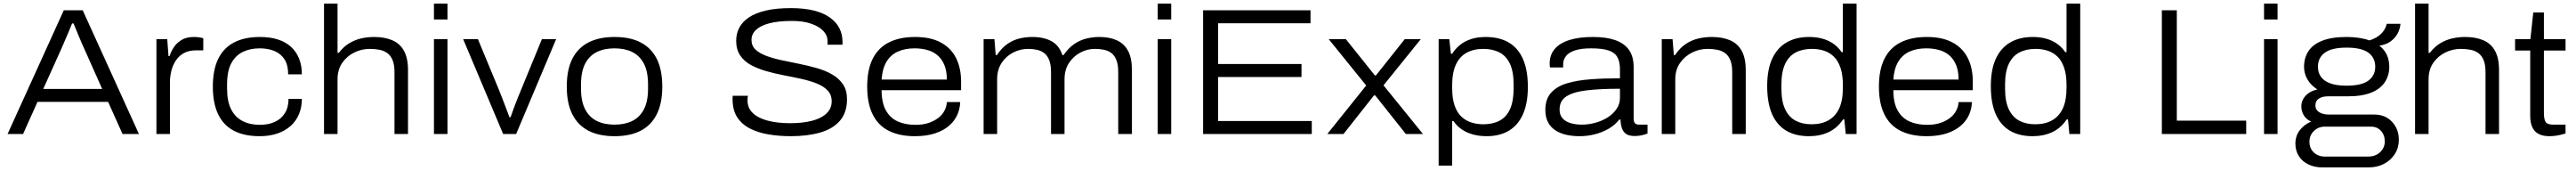

<svg xmlns="http://www.w3.org/2000/svg" viewBox="-20 -743 14293 948"><path d="M22 0 334 -686H439L751 0H660L580 -178H188L108 0ZM220 -250H547L447 -474Q442 -484 434.5 -501.5Q427 -519 418.5 -539.5Q410 -560 402 -579.5Q394 -599 388 -613H380Q372 -592 360.5 -565.5Q349 -539 338.5 -514.5Q328 -490 321 -474Z M848 0V-526H908L915 -432H921Q928 -455 943.5 -479.5Q959 -504 986.5 -521Q1014 -538 1056 -538Q1071 -538 1085 -536Q1099 -534 1108 -531V-464H1070Q1028 -464 1000 -448.5Q972 -433 955 -406.5Q938 -380 930.5 -349Q923 -318 923 -287V0Z M1420 12Q1335 12 1277 -18.5Q1219 -49 1190 -110.5Q1161 -172 1161 -263Q1161 -354 1190 -415Q1219 -476 1277.5 -507Q1336 -538 1422 -538Q1478 -538 1521 -524.5Q1564 -511 1594 -484Q1624 -457 1639.5 -418.5Q1655 -380 1655 -331H1579Q1579 -382 1559 -413.5Q1539 -445 1503.5 -460Q1468 -475 1421 -475Q1368 -475 1327 -455Q1286 -435 1263 -391.5Q1240 -348 1240 -274V-252Q1240 -181 1262.5 -137Q1285 -93 1326 -72Q1367 -51 1422 -51Q1470 -51 1505.5 -67.5Q1541 -84 1561 -116Q1581 -148 1581 -195H1655Q1655 -148 1639 -110Q1623 -72 1593 -45Q1563 -18 1519.5 -3Q1476 12 1420 12Z M1778 0V-723H1853V-450H1860Q1886 -484 1917.5 -503Q1949 -522 1984 -530Q2019 -538 2055 -538Q2114 -538 2156.5 -520Q2199 -502 2221.5 -461.5Q2244 -421 2244 -354V0H2169V-343Q2169 -384 2158.5 -409.5Q2148 -435 2129.5 -448.5Q2111 -462 2086 -467Q2061 -472 2032 -472Q1987 -472 1946 -452Q1905 -432 1879 -394.5Q1853 -357 1853 -303V0Z M2388 -635V-723H2463V-635ZM2388 0V-526H2463V0Z M2772 0 2550 -526H2632L2749 -244Q2756 -227 2766.5 -199.5Q2777 -172 2788 -143.5Q2799 -115 2807 -93H2813Q2820 -113 2830 -140.5Q2840 -168 2851 -195.5Q2862 -223 2871 -244L2987 -526H3066L2844 0Z M3390 12Q3304 12 3245 -18.5Q3186 -49 3155.5 -110Q3125 -171 3125 -263Q3125 -356 3155.5 -416.5Q3186 -477 3245 -507.5Q3304 -538 3390 -538Q3477 -538 3535.5 -507.5Q3594 -477 3624.5 -416.5Q3655 -356 3655 -263Q3655 -171 3624.5 -110Q3594 -49 3535.5 -18.5Q3477 12 3390 12ZM3390 -52Q3447 -52 3488.5 -72.5Q3530 -93 3553 -137Q3576 -181 3576 -252V-274Q3576 -346 3553 -390Q3530 -434 3488.5 -454.5Q3447 -475 3390 -475Q3333 -475 3291.5 -454.5Q3250 -434 3227 -390Q3204 -346 3204 -274V-252Q3204 -181 3227 -137Q3250 -93 3291.5 -72.5Q3333 -52 3390 -52Z M4368 12Q4305 12 4246.5 2.5Q4188 -7 4142.5 -30Q4097 -53 4071 -92.5Q4045 -132 4045 -194Q4045 -199 4045 -203.5Q4045 -208 4046 -212H4130Q4129 -207 4128.5 -200.5Q4128 -194 4128 -186Q4128 -144 4157.5 -116Q4187 -88 4240.5 -74Q4294 -60 4364 -60Q4394 -60 4426 -63Q4458 -66 4488 -74Q4518 -82 4542 -96Q4566 -110 4580.5 -131Q4595 -152 4595 -181Q4595 -218 4572.5 -241.5Q4550 -265 4512.5 -280Q4475 -295 4427.5 -305.5Q4380 -316 4330 -325.5Q4280 -335 4232.5 -348.5Q4185 -362 4147 -382.5Q4109 -403 4087 -436Q4065 -469 4065 -517Q4065 -556 4082 -589Q4099 -622 4135.5 -646.5Q4172 -671 4229.5 -684.5Q4287 -698 4369 -698Q4442 -698 4496 -684.5Q4550 -671 4585.5 -645.5Q4621 -620 4638 -586Q4655 -552 4655 -511V-495H4572V-515Q4572 -547 4548 -572Q4524 -597 4480 -612Q4436 -627 4375 -627Q4299 -627 4249.5 -614Q4200 -601 4175 -577.5Q4150 -554 4150 -522Q4150 -489 4172.5 -468Q4195 -447 4233 -433Q4271 -419 4318 -409Q4365 -399 4415 -389Q4465 -379 4512.5 -365.5Q4560 -352 4598 -330Q4636 -308 4658 -275Q4680 -242 4680 -193Q4680 -119 4640.5 -73.5Q4601 -28 4530.5 -8Q4460 12 4368 12Z M5056 12Q4972 12 4912.5 -17.5Q4853 -47 4822.5 -108.5Q4792 -170 4792 -263Q4792 -356 4822.5 -417Q4853 -478 4912.5 -508Q4972 -538 5058 -538Q5144 -538 5200.5 -507.5Q5257 -477 5285 -421.5Q5313 -366 5313 -290V-243H4872Q4872 -174 4895.5 -131.5Q4919 -89 4961 -70Q5003 -51 5060 -51Q5103 -51 5134.5 -62Q5166 -73 5188 -90.5Q5210 -108 5221.5 -131Q5233 -154 5234 -177H5308Q5307 -141 5292.5 -107.5Q5278 -74 5247.5 -47Q5217 -20 5169.5 -4Q5122 12 5056 12ZM4872 -302H5234Q5234 -351 5219.5 -384.5Q5205 -418 5180.5 -438Q5156 -458 5123.5 -466.5Q5091 -475 5055 -475Q5002 -475 4962 -457Q4922 -439 4899 -400.5Q4876 -362 4872 -302Z M5438 0V-526H5498L5505 -438H5512Q5538 -477 5569.5 -499Q5601 -521 5636.5 -529.5Q5672 -538 5708 -538Q5771 -538 5814 -515Q5857 -492 5875 -438H5882Q5908 -476 5939.5 -498Q5971 -520 6007 -529Q6043 -538 6079 -538Q6136 -538 6176.5 -520Q6217 -502 6239 -462Q6261 -422 6261 -355V0H6185V-343Q6185 -384 6175 -409.5Q6165 -435 6147.5 -448.5Q6130 -462 6106.5 -467Q6083 -472 6055 -472Q6013 -472 5974.5 -451.5Q5936 -431 5911.5 -393.5Q5887 -356 5887 -303V0H5812V-343Q5812 -384 5802 -409.5Q5792 -435 5774.5 -448.5Q5757 -462 5733.5 -467Q5710 -472 5684 -472Q5641 -472 5601.5 -451.5Q5562 -431 5537.5 -393.5Q5513 -356 5513 -303V0Z M6404 -635V-723H6479V-635ZM6404 0V-526H6479V0Z M6656 0V-686H7252V-614H6739V-388H7202V-316H6739V-72H7259V0Z M7345 0 7561 -269 7353 -526H7448L7609 -325H7615L7775 -526H7864L7657 -270L7876 0H7781L7611 -214H7604L7435 0Z M7963 175V-526H8022L8031 -445H8038Q8069 -493 8116 -515.5Q8163 -538 8223 -538Q8299 -538 8351 -508Q8403 -478 8430.5 -416.5Q8458 -355 8458 -261Q8458 -170 8430.5 -109Q8403 -48 8352 -18Q8301 12 8229 12Q8190 12 8155.5 3Q8121 -6 8093 -24.5Q8065 -43 8045 -72H8038V175ZM8211 -54Q8263 -54 8301 -74Q8339 -94 8359 -138Q8379 -182 8379 -252V-274Q8379 -347 8358 -390.5Q8337 -434 8299 -453Q8261 -472 8211 -472Q8157 -472 8118 -450.5Q8079 -429 8058.5 -384.5Q8038 -340 8038 -271V-254Q8038 -197 8051.5 -158Q8065 -119 8089 -96.5Q8113 -74 8144.5 -64Q8176 -54 8211 -54Z M8744 12Q8706 12 8672 4.5Q8638 -3 8611.5 -20Q8585 -37 8570 -65Q8555 -93 8555 -134Q8555 -193 8586.5 -228.5Q8618 -264 8674.5 -281Q8731 -298 8806.5 -303.5Q8882 -309 8969 -309V-360Q8969 -401 8954.5 -426.5Q8940 -452 8905.5 -463.5Q8871 -475 8808 -475Q8753 -475 8719 -463.5Q8685 -452 8669.5 -432Q8654 -412 8654 -388V-369H8581Q8580 -374 8579.5 -379Q8579 -384 8579 -391Q8579 -439 8607.5 -472Q8636 -505 8689.5 -521.5Q8743 -538 8819 -538Q8893 -538 8943 -520.5Q8993 -503 9019 -466.5Q9045 -430 9045 -371V-88Q9045 -68 9052 -60Q9059 -52 9076 -52H9122V-3Q9106 4 9087.5 7.5Q9069 11 9051 11Q9019 11 9002.5 -1Q8986 -13 8979.5 -33.5Q8973 -54 8972 -80H8965Q8942 -50 8906.5 -29.5Q8871 -9 8829.5 1.5Q8788 12 8744 12ZM8757 -52Q8795 -52 8833 -62.5Q8871 -73 8901.5 -92.5Q8932 -112 8950.5 -139.5Q8969 -167 8969 -200V-251Q8858 -251 8783.5 -242Q8709 -233 8671.5 -208.5Q8634 -184 8634 -136Q8634 -105 8651 -86.5Q8668 -68 8696.5 -60Q8725 -52 8757 -52Z M9201 0V-526H9261L9268 -438H9275Q9301 -477 9334 -499Q9367 -521 9404 -529.5Q9441 -538 9478 -538Q9537 -538 9579.5 -520Q9622 -502 9644.5 -461.5Q9667 -421 9667 -354V0H9592V-343Q9592 -384 9581.5 -409.5Q9571 -435 9552.5 -448.5Q9534 -462 9509 -467Q9484 -472 9455 -472Q9410 -472 9369 -451.5Q9328 -431 9302 -393.5Q9276 -356 9276 -303V0Z M10018 12Q9944 12 9892.5 -18Q9841 -48 9813.5 -109.5Q9786 -171 9786 -266Q9786 -358 9814 -418Q9842 -478 9894 -508Q9946 -538 10018 -538Q10058 -538 10091.5 -529Q10125 -520 10152 -501.5Q10179 -483 10199 -454H10206V-723H10282V0H10222L10214 -81H10207Q10175 -33 10127 -10.5Q10079 12 10018 12ZM10032 -54Q10087 -54 10126 -76Q10165 -98 10185.5 -142Q10206 -186 10206 -255V-272Q10206 -329 10192.5 -368Q10179 -407 10155.5 -429.5Q10132 -452 10101 -462Q10070 -472 10035 -472Q9982 -472 9944 -452Q9906 -432 9885.5 -388.5Q9865 -345 9865 -274V-252Q9865 -180 9886 -136.5Q9907 -93 9944.5 -73.5Q9982 -54 10032 -54Z M10670 12Q10586 12 10526.5 -17.5Q10467 -47 10436.5 -108.5Q10406 -170 10406 -263Q10406 -356 10436.5 -417Q10467 -478 10526.5 -508Q10586 -538 10672 -538Q10758 -538 10814.5 -507.5Q10871 -477 10899 -421.5Q10927 -366 10927 -290V-243H10486Q10486 -174 10509.5 -131.5Q10533 -89 10575 -70Q10617 -51 10674 -51Q10717 -51 10748.5 -62Q10780 -73 10802 -90.5Q10824 -108 10835.5 -131Q10847 -154 10848 -177H10922Q10921 -141 10906.5 -107.5Q10892 -74 10861.5 -47Q10831 -20 10783.5 -4Q10736 12 10670 12ZM10486 -302H10848Q10848 -351 10833.5 -384.5Q10819 -418 10794.5 -438Q10770 -458 10737.5 -466.5Q10705 -475 10669 -475Q10616 -475 10576 -457Q10536 -439 10513 -400.5Q10490 -362 10486 -302Z M11259 12Q11185 12 11133.5 -18Q11082 -48 11054.5 -109.5Q11027 -171 11027 -266Q11027 -358 11055 -418Q11083 -478 11135 -508Q11187 -538 11259 -538Q11299 -538 11332.5 -529Q11366 -520 11393 -501.5Q11420 -483 11440 -454H11447V-723H11523V0H11463L11455 -81H11448Q11416 -33 11368 -10.5Q11320 12 11259 12ZM11273 -54Q11328 -54 11367 -76Q11406 -98 11426.5 -142Q11447 -186 11447 -255V-272Q11447 -329 11433.5 -368Q11420 -407 11396.5 -429.5Q11373 -452 11342 -462Q11311 -472 11276 -472Q11223 -472 11185 -452Q11147 -432 11126.5 -388.5Q11106 -345 11106 -274V-252Q11106 -180 11127 -136.5Q11148 -93 11185.5 -73.5Q11223 -54 11273 -54Z M11976 0V-686H12059V-74H12444V0Z M12543 -635V-723H12618V-635ZM12543 0V-526H12618V0Z M12866 185Q12824 185 12790 169Q12756 153 12736.5 123Q12717 93 12717 53Q12717 10 12742 -22Q12767 -54 12805 -69Q12777 -81 12763.5 -104Q12750 -127 12750 -153Q12750 -187 12774.5 -213Q12799 -239 12839 -247Q12803 -270 12784 -302.5Q12765 -335 12765 -373Q12765 -422 12789.5 -459.5Q12814 -497 12866.5 -517.5Q12919 -538 13001 -538Q13039 -538 13071 -533Q13103 -528 13128 -519Q13169 -532 13193 -556Q13217 -580 13224 -611H13300Q13298 -583 13284 -557Q13270 -531 13244.5 -513Q13219 -495 13183 -490Q13212 -467 13225 -437.5Q13238 -408 13238 -373Q13238 -326 13214 -288.5Q13190 -251 13139 -230Q13088 -209 13007 -209H12897Q12867 -209 12847.5 -196.5Q12828 -184 12828 -158Q12828 -134 12849 -121Q12870 -108 12902 -108H13154Q13216 -108 13253.5 -67.5Q13291 -27 13291 32Q13291 76 13269 110.5Q13247 145 13209.5 165Q13172 185 13123 185ZM12880 125H13122Q13148 125 13168.5 114Q13189 103 13201 84Q13213 65 13213 42Q13213 5 13191.5 -18Q13170 -41 13137 -41H12880Q12845 -41 12820 -17Q12795 7 12795 42Q12795 80 12819.5 102.5Q12844 125 12880 125ZM13001 -268Q13084 -268 13122 -296Q13160 -324 13160 -373Q13160 -423 13122 -451Q13084 -479 13001 -479Q12919 -479 12880.5 -451Q12842 -423 12842 -373Q12842 -341 12858.5 -317.5Q12875 -294 12910 -281Q12945 -268 13001 -268Z M13381 0V-723H13456V-450H13463Q13489 -484 13520.5 -503Q13552 -522 13587 -530Q13622 -538 13658 -538Q13717 -538 13759.5 -520Q13802 -502 13824.5 -461.5Q13847 -421 13847 -354V0H13772V-343Q13772 -384 13761.5 -409.5Q13751 -435 13732.5 -448.5Q13714 -462 13689 -467Q13664 -472 13635 -472Q13590 -472 13549 -452Q13508 -432 13482 -394.5Q13456 -357 13456 -303V0Z M14127 12Q14089 12 14065.5 -1Q14042 -14 14031 -39Q14020 -64 14020 -100V-463H13936V-526H14021L14037 -674H14096V-526H14216V-463H14096V-116Q14096 -83 14105 -67.5Q14114 -52 14149 -52H14216V-3Q14204 1 14188.5 4.5Q14173 8 14157 10Q14141 12 14127 12Z"/></svg>

Font: Archivo SemiExpanded Light
Style: Regular
Weight: 300
Width: 6
Designer: Hector Gatti
Foundry: Omnibus-Type
Version: Version 2.001